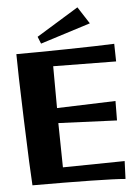

<svg xmlns="http://www.w3.org/2000/svg" viewBox="-64 -1031 764 1083"><g transform="rotate(-5 318.5 -489.0)"><path d="M256 -91 606 -96 602 5Q548 0 405.5 -2.5Q263 -5 76 -5Q70 -89 60 -376Q50 -663 50 -750Q161 -750 337.5 -753Q514 -756 605 -760L607 -660L251 -664Q251 -502 252 -427L584 -438L583 -328L252 -342Q254 -180 256 -91ZM178 -837 416 -983 478 -887 194 -797Z"/></g></svg>

Font: Otomanopee
Style: Regular
Weight: 400
Designer: Das Ende der Wildnis
Foundry: Gutenberg Labo
Version: Version 3.000